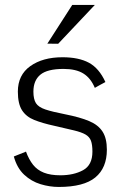

<svg xmlns="http://www.w3.org/2000/svg" viewBox="-20 -740 485 772"><path d="M216.3 11.7Q179.7 11.7 142.8 0.5Q106 -10.7 77.1 -37.6Q48.3 -64.5 35.6 -110.8L84.5 -130.4Q96.2 -98.6 113 -77.4Q129.9 -56.2 156.5 -45.7Q183.1 -35.2 222.7 -35.2Q276.4 -35.2 314 -55.7Q351.6 -76.2 351.6 -130.4Q351.6 -158.2 345.7 -174.1Q339.8 -189.9 323.7 -199.2Q307.6 -208.5 277.1 -215.8Q246.6 -223.1 197.3 -234.4Q150.4 -244.6 117.9 -257.6Q85.4 -270.5 68.6 -296.6Q51.8 -322.8 51.8 -371.6Q51.8 -438.5 101.8 -474.1Q151.9 -509.8 231.4 -509.8Q296.4 -509.8 337.4 -487.8Q378.4 -465.8 403.8 -410.2Q403.8 -410.2 397.5 -406.7Q391.1 -403.3 382.6 -398.7Q374 -394 367.7 -390.4Q361.3 -386.7 361.3 -386.7Q344.7 -426.3 314.9 -444.6Q285.2 -462.9 235.4 -462.9Q170.4 -462.9 142.3 -439.7Q114.3 -416.5 114.3 -371.6Q114.3 -341.3 124.5 -325.2Q134.8 -309.1 162.6 -299.8Q190.4 -290.5 242.7 -280.3Q301.8 -268.6 338.4 -253.2Q375 -237.8 392.3 -210.9Q409.7 -184.1 409.7 -138.2Q409.7 -64.9 363.3 -26.6Q316.9 11.7 216.3 11.7ZM213.9 -564 170.4 -564.5 270.5 -720.2H361.3Z"/></svg>

Font: Pontano Sans Light
Style: Regular
Weight: 300
Designer: Vernon Adams
Foundry: Vernon Adams
Version: Version 2.001